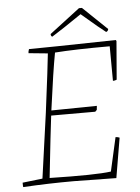

<svg xmlns="http://www.w3.org/2000/svg" viewBox="-56 -856 660 907"><g transform="rotate(-5 273.5 -402.5)"><path d="M471 -689Q450 -704 358 -783Q266 -720 219 -691L216 -689Q209 -691 209 -702L353 -812H367L482 -702Q480 -691 471 -689ZM17 7Q16 2 16 -14L111 -25Q116 -58 154 -333Q183 -559 188 -612L97 -621Q97 -630 101 -640Q166 -640 513 -647L516 -642L501 -460Q493 -456 483 -456L482 -620Q316 -620 222 -613Q206 -529 181 -342L397 -345L395 -326L387 -318Q363 -318 320 -318Q277 -318 242.5 -318Q208 -318 178 -318Q169 -247 145 -25Q364 -20 436 -30L472 -190Q483 -190 491 -186L459 3Q261 0 257 0Q137 0 17 7Z"/></g></svg>

Font: Albura ExtraLight
Style: Italic
Weight: 156
Italic angle: -7°
Designer: Mercedes Jáuregui
Foundry: Omnibus-Type Team
Version: Version 1.000